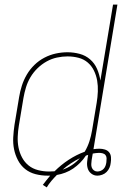

<svg xmlns="http://www.w3.org/2000/svg" viewBox="-20 -755 540 834"><path d="M183 59 166 48Q174 38 182 27.5Q190 17 198 8Q196 8 193 8Q190 8 187 8Q160 8 134.5 1.5Q109 -5 89.5 -20.5Q70 -36 58 -59Q46 -82 41 -107Q36 -132 37.5 -159Q39 -186 43 -213L63 -333Q67 -358 75 -383Q83 -408 96.5 -431Q110 -454 129.5 -473Q149 -492 173 -504.5Q197 -517 222.5 -522.5Q248 -528 273 -528Q300 -528 326 -521Q352 -514 371.5 -497Q391 -480 401.5 -456Q412 -432 416 -405L471 -735H490L386 -107Q393 -108 399 -108.5Q405 -109 412 -109Q424 -109 435.5 -105.5Q447 -102 454 -93.5Q461 -85 462 -72.5Q463 -60 461 -48Q461 -48 461 -48Q461 -48 461 -48Q460 -37 455.5 -26.5Q451 -16 443 -8Q435 0 424 4Q413 8 403 8Q388 8 376.5 -1Q365 -10 361 -23.5Q357 -37 358.5 -52Q360 -67 363 -82Q360 -81 357.5 -80.5Q355 -80 353 -79Q342 -62 328 -48Q314 -34 298 -23Q282 -12 263.5 -5Q245 2 227 5Q215 17 203.5 30.5Q192 44 183 59ZM193 -10Q199 -10 205 -10.5Q211 -11 217 -11Q245 -39 278.5 -61Q312 -83 348 -96Q361 -118 368.5 -141.5Q376 -165 380 -189L400 -309Q404 -333 405 -357.5Q406 -382 402 -405Q398 -428 388 -448.5Q378 -469 361 -483.5Q344 -498 321 -504Q298 -510 273 -510Q251 -510 227.5 -505Q204 -500 182.5 -488Q161 -476 143 -458.5Q125 -441 112.5 -420Q100 -399 93 -376Q86 -353 82 -330L62 -210Q58 -186 57 -161.5Q56 -137 60.5 -114Q65 -91 76 -70.5Q87 -50 104.5 -36Q122 -22 145.5 -16Q169 -10 193 -10ZM403 -10Q410 -10 417.5 -13Q425 -16 430.5 -22Q436 -28 438.5 -35.5Q441 -43 442 -50Q443 -59 443 -67Q443 -75 438.5 -81Q434 -87 426 -89Q418 -91 410 -91Q403 -91 396.5 -90Q390 -89 383 -88L382 -83Q381 -77 380 -71Q379 -65 378 -59Q377 -51 376.5 -42.5Q376 -34 379 -26.5Q382 -19 388.5 -14.5Q395 -10 403 -10ZM252 -18Q273 -25 292.5 -38Q312 -51 327 -68Q307 -58 288 -45.5Q269 -33 252 -18Z"/></svg>

Font: Iosevka SS04 Thin Oblique
Style: Regular
Weight: 100
Italic angle: -9°
Monospace: yes
Designer: Belleve Invis
Foundry: Belleve Invis
Version: Version 19.0.0; ttfautohint (v1.8.4)